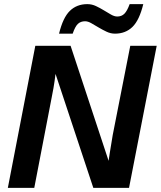

<svg xmlns="http://www.w3.org/2000/svg" viewBox="-20 -910 779 930"><path d="M432 0 249 -552Q244 -512 239 -483.5Q234 -455 230 -436L146 0H18L151 -688H322L506 -131L512 -171L526 -256L611 -688H739L605 0ZM537 -747Q516 -747 496 -756.5Q476 -766 457.5 -777Q439 -788 422.5 -797.5Q406 -807 392 -807Q371 -807 357.5 -794.5Q344 -782 332 -747H266Q285 -825 318.5 -857.5Q352 -890 403 -890Q425 -890 445 -880.5Q465 -871 483 -860Q501 -849 517.5 -839.5Q534 -830 548 -830Q569 -830 582.5 -843.5Q596 -857 608 -890H674Q655 -812 621.5 -779.5Q588 -747 537 -747Z"/></svg>

Font: Libra Sans Modern
Style: Bold Italic
Weight: 700
Italic angle: -12°
Foundry: Stefan Peev, Context Ltd
Version: Version 1.000